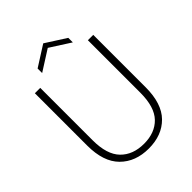

<svg xmlns="http://www.w3.org/2000/svg" viewBox="-246 -1003 1137 1137"><g transform="rotate(-45 322.5 -434.5)"><path d="M123 -702V-263Q123 -144 177 -88.5Q231 -33 324 -33Q416 -33 469 -88Q522 -143 522 -263V-702H567V-264Q567 -127 501 -60Q435 7 324 7Q213 7 145.5 -60.5Q78 -128 78 -264V-702ZM322 -838 193 -756V-794L322 -876L450 -794V-756Z"/></g></svg>

Font: Fz Poppins ExtLt
Style: Regular
Weight: 200
Designer: Ninad Kale (Devanagari), Jonny Pinhorn (Latin)
Foundry: Indian Type Foundry
Version: Vit hóa bi Vntype.Com & FontZin.Com